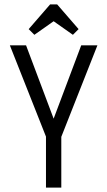

<svg xmlns="http://www.w3.org/2000/svg" viewBox="-20 -857 490 877"><path d="M260 0H190V-233L25 -650H99L225 -315L351 -650H425L260 -232ZM225 -760 137 -698 111 -724 209 -837H241L339 -724L313 -698Z"/></svg>

Font: Unica One
Style: Regular
Weight: 400
Designer: Eduardo Rodriguez Tunni
Foundry: Eduardo Rodriguez Tunni
Version: Version 1.001